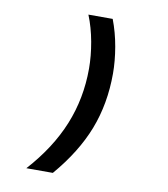

<svg xmlns="http://www.w3.org/2000/svg" viewBox="-87 -772 825 942"><g transform="rotate(10 325.0 -300.5)"><path d="M326 -437Q326 -500 313.5 -569.5Q301 -639 277 -698H398Q422 -635 434 -565.5Q446 -496 446 -434Q446 -283 396.5 -155.5Q347 -28 240 97H108Q219 -26 272.5 -157.5Q326 -289 326 -437Z"/></g></svg>

Font: Azeret Mono Medium
Style: Italic
Weight: 500
Italic angle: -12°
Designer: Martin Vácha
Foundry: Displaay
Version: Version 1.000; Glyphs 3.0.3, build 3074